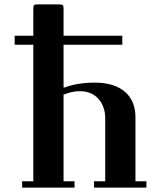

<svg xmlns="http://www.w3.org/2000/svg" viewBox="-20 -856 713 876"><path d="M47 -652H132V-29H81V0H320V-29H270V-424C294 -433 314 -440 346 -440C420 -440 460 -382 460 -318V-29H409V0H648V-29H598V-322C598 -417 535 -479 413 -479C357 -479 312 -471 272 -456L270 -458V-652H538V-693H270V-813C270 -834 268 -836 247 -836H154C133 -836 132 -834 132 -813V-693H47Z"/></svg>

Font: Monomakh Unicode
Style: Regular
Weight: 400
Version: Version 1.2